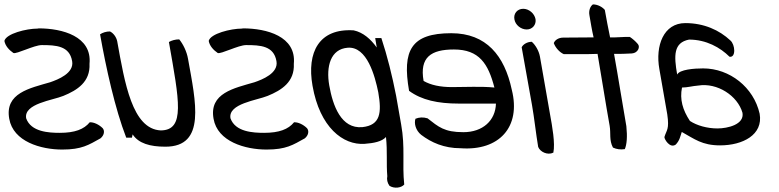

<svg xmlns="http://www.w3.org/2000/svg" viewBox="-30 -650 3544 873"><path d="M437 -67C447 -55 444 -35 427 -21C373 9 342 30 253 30C156 30 30 -6 12 -110C-9 -227 106 -249 198 -276C233 -288 308 -317 298 -372C286 -442 224 -445 160 -445C125 -445 45 -403 31 -409C12 -422 -6 -441 -10 -464C-2 -497 90 -520 141 -520L146 -521C253 -521 389 -485 377 -360C381 -278 322 -240 258 -214C210 -194 77 -179 89 -112C111 -50 192 -46 242 -46C310 -46 352 -62 378 -94C396 -95 420 -84 437 -67Z M825 -382C860 -186 908 17 722 17C652 17 600 2 573 -39L570 -24H544C493 -155 452 -342 425 -494C437 -502 453 -507 470 -507C485 -500 499 -482 503 -462C537 -274 571 -63 701 -57C813 -58 785 -192 738 -459C750 -466 767 -471 785 -471C802 -450 819 -417 825 -382Z M1366 -67C1376 -55 1373 -35 1356 -21C1302 9 1271 30 1182 30C1085 30 959 -6 941 -110C920 -227 1035 -249 1127 -276C1162 -288 1237 -317 1227 -372C1215 -442 1153 -445 1089 -445C1054 -445 974 -403 960 -409C941 -422 923 -441 919 -464C927 -497 1019 -520 1070 -520L1075 -521C1182 -521 1318 -485 1306 -360C1310 -278 1251 -240 1187 -214C1139 -194 1006 -179 1018 -112C1040 -50 1121 -46 1171 -46C1239 -46 1281 -62 1307 -94C1325 -95 1349 -84 1366 -67Z M1794 -84C1813 21 1798 95 1808 189C1795 204 1764 209 1741 195C1731 181 1728 166 1731 151C1726 93 1732 38 1725 -27C1706 -6 1669 1 1628 4C1530 11 1424 -71 1391 -260C1364 -413 1421 -522 1578 -512C1621 -503 1656 -472 1683 -434L1676 -477H1704C1731 -395 1753 -307 1771 -215ZM1690 -230C1675 -304 1639 -440 1551 -433C1473 -427 1452 -348 1467 -262C1483 -170 1521 -63 1618 -72C1700 -81 1706 -137 1690 -230Z M2297 -242C2340 -72 2239 37 2064 24C1989 24 1931 -2 1885 -37C1860 -57 1852 -89 1859 -110C1876 -117 1894 -118 1914 -112C1964 -73 1990 -49 2077 -49C2165 -49 2223 -102 2225 -179H2056C1961 -179 1887 -195 1830 -237C1798 -421 1839 -499 2022 -499C2181 -499 2264 -397 2297 -242ZM2218 -252C2190 -360 2149 -425 2034 -425C1930 -425 1877 -390 1896 -282C1929 -263 1972 -254 2025 -254C2088 -254 2157 -258 2218 -252Z M2405 -563C2409 -538 2391 -516 2365 -516C2338 -516 2313 -537 2309 -562C2304 -588 2322 -610 2349 -610C2375 -610 2400 -589 2405 -563ZM2471 -130C2481 -75 2495 2 2486 44C2460 57 2426 41 2417 18C2407 -41 2399 -116 2389 -172L2342 -435C2348 -448 2367 -460 2388 -460C2404 -446 2420 -420 2425 -393Z M2870 -450C2882 -437 2871 -409 2843 -407C2814 -405 2791 -405 2762 -405C2782 -294 2799 -184 2818 -76C2823 -28 2820 7 2811 28C2792 31 2774 29 2757 21C2739 -13 2748 -44 2742 -78C2723 -184 2706 -295 2687 -405C2637 -403 2584 -404 2533 -404C2515 -412 2496 -432 2488 -454C2493 -468 2510 -479 2531 -479C2578 -479 2623 -480 2669 -480C2661 -514 2656 -546 2650 -581C2646 -602 2654 -622 2666 -630C2688 -630 2709 -618 2720 -605C2728 -561 2735 -522 2744 -480C2776 -479 2802 -483 2834 -482C2846 -474 2859 -463 2870 -450Z M3424 -133C3441 -37 3347 11 3244 11C3162 11 3128 -18 3070 -50C3062 -27 3061 -13 3043 7C3016 27 2990 -18 2991 -27C3001 -60 3014 -61 3004 -130L2968 -336C2949 -442 2987 -545 3086 -545C3171 -545 3241 -513 3291 -466C3313 -447 3317 -387 3287 -392C3245 -434 3181 -470 3103 -470C3032 -456 3034 -397 3049 -311C3060 -334 3126 -339 3167 -339C3288 -339 3397 -253 3424 -133ZM3346 -137C3324 -215 3231 -275 3145 -261C3118 -259 3096 -252 3071 -252C3060 -198 3074 -150 3107 -100C3139 -79 3186 -66 3232 -66C3279 -66 3355 -84 3346 -137Z"/></svg>

Font: Snowfall
Style: RevObl
Weight: 400
Designer: Jasper
Foundry: Cannot Into Space Fonts
Version: Version 0.9